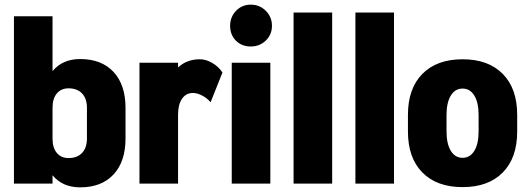

<svg xmlns="http://www.w3.org/2000/svg" viewBox="-20 -790 2265 826"><path d="M520 -326V-194Q520 -95 468.5 -39.5Q417 16 325 16Q249 16 206 -36V0H40V-720H206V-484Q249 -536 325 -536Q417 -536 468.5 -480.5Q520 -425 520 -326ZM354 -194V-326Q354 -366 333 -388Q312 -410 275 -410Q243 -410 224.5 -388Q206 -366 206 -326V-194Q206 -154 224.5 -132Q243 -110 275 -110Q312 -110 333 -132Q354 -154 354 -194Z M937 -478 886 -350Q872 -367 850.5 -378.5Q829 -390 810 -390Q780 -390 763 -365Q746 -340 746 -296V0H580V-520H746V-500Q784 -535 840 -535Q866 -535 893.5 -519Q921 -503 937 -478Z M1143 0H977V-520H1143ZM970 -679Q970 -717 995.5 -743.5Q1021 -770 1059 -770Q1097 -770 1123.5 -743.5Q1150 -717 1150 -679Q1150 -641 1123.5 -615.5Q1097 -590 1059 -590Q1020 -590 995 -615Q970 -640 970 -679Z M1409 0H1243V-736H1409Z M1675 0H1509V-736H1675Z M2205 -224Q2205 -111 2143 -48Q2081 15 1970 15Q1859 15 1797 -48Q1735 -111 1735 -224V-296Q1735 -409 1797 -472Q1859 -535 1970 -535Q2081 -535 2143 -472Q2205 -409 2205 -296ZM2039 -295Q2039 -349 2020.5 -379Q2002 -409 1970 -409Q1938 -409 1919.5 -379Q1901 -349 1901 -295V-225Q1901 -171 1919.5 -141Q1938 -111 1970 -111Q2002 -111 2020.5 -141Q2039 -171 2039 -225Z"/></svg>

Font: Akshar
Style: Bold
Weight: 700
Designer: Tall Chai
Foundry: Tall Chai
Version: Version 1.000